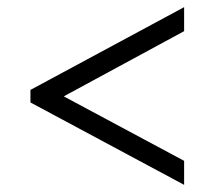

<svg xmlns="http://www.w3.org/2000/svg" viewBox="-20 -626 599 536"><path d="M494 -110 65 -340V-375L494 -606V-539L158 -357L494 -177Z"/></svg>

Font: Noto Serif Dogra
Style: Regular
Weight: 400
Designer: Ek Type
Foundry: Ek Type
Version: Version 1.005